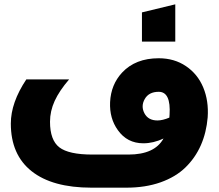

<svg xmlns="http://www.w3.org/2000/svg" viewBox="-20 -868 1006 883"><path d="M101.1 -502.9H297.9Q252.9 -450.7 231.4 -403.8Q210 -356.9 210 -308.1Q210 -223.6 252.9 -190.4Q295.9 -157.2 404.8 -157.2H570.8Q691.4 -157.2 731.9 -231Q685.5 -209 639.2 -209Q564.9 -209 522 -269.5Q482.9 -323.7 486.3 -398.4Q490.2 -479 541.5 -534.2Q603 -600.1 710 -600.1Q781.7 -600.1 835.4 -563.7Q889.2 -527.3 914.8 -465.6Q940.4 -403.8 935.1 -328.1Q929.2 -258.3 903.8 -200.4Q878.4 -142.6 833.3 -98.4Q788.1 -54.2 718.5 -29.5Q648.9 -4.9 561 -4.9H400.9Q220.7 -4.9 125.2 -80.8Q29.8 -156.7 29.8 -299.8Q29.8 -396 101.1 -502.9ZM632.8 -676.8V-811L786.1 -848.1V-676.8ZM710 -445.8Q664.6 -445.8 645.8 -412.8Q627 -379.9 644.3 -346.9Q661.6 -314 704.1 -314Q727.5 -314 758.8 -327.1Q758.8 -329.1 759.3 -333.5Q759.8 -337.9 759.8 -339.8Q766.6 -445.8 710 -445.8Z"/></svg>

Font: LT Superior Black
Style: Regular
Weight: 900
Designer: Daniel Lyons
Foundry: LyonsType
Version: Version 2.005